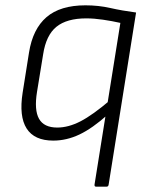

<svg xmlns="http://www.w3.org/2000/svg" viewBox="-20 -516 569 721"><path d="M341 185Q334 185 335 177L432 -430Q401 -437 367 -442Q333 -447 304 -447Q231 -447 192 -415.5Q153 -384 142 -312L119 -171Q108 -103 126.5 -70Q145 -37 195 -37Q237 -37 282.5 -60.5Q328 -84 395 -141L385 -86Q327 -34 278.5 -11Q230 12 180 12Q109 12 80 -33.5Q51 -79 65 -168L89 -319Q103 -407 154.5 -451.5Q206 -496 301 -496Q350 -496 394 -486Q438 -476 491 -469L388 177Q387 185 380 185Z"/></svg>

Font: Sofia Sans Light
Style: Italic
Weight: 300
Italic angle: -9°
Version: Version 4.100-B